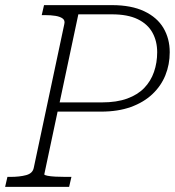

<svg xmlns="http://www.w3.org/2000/svg" viewBox="-39 -730 683 750"><path d="M240 -39 231 0H-19L-10 -39H1Q38 -39 63.5 -46Q89 -53 93 -75L212 -635Q216 -650 206 -657.5Q196 -665 178 -668Q160 -671 135 -671H124L133 -710H398Q474 -710 524.5 -686Q575 -662 599.5 -620.5Q624 -579 624 -526Q624 -478 607 -436Q590 -394 556 -362Q522 -330 472 -312Q422 -294 356 -294H186L134 -49Q134 -46 146 -43.5Q158 -41 178 -40Q198 -39 218 -39ZM575 -526Q575 -569 556.5 -602.5Q538 -636 499 -655Q460 -674 398 -674H267L194 -330H359Q417 -330 458 -345Q499 -360 524.5 -386.5Q550 -413 562.5 -449Q575 -485 575 -526Z"/></svg>

Font: Roboto Serif Thin
Style: Italic
Weight: 250
Italic angle: -10°
Version: Version 1.007